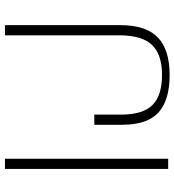

<svg xmlns="http://www.w3.org/2000/svg" viewBox="16 -732 721 794"><g transform="rotate(-90 377.0 -334.5)"><path d="M76 0H118V-675H76ZM464.5 6Q569 6 619.8 -43Q670.5 -92 670.5 -198V-675H628.5V-203.5Q628.5 -109 589 -67.2Q549.5 -25.5 464.5 -25.5Q379 -25.5 339.8 -65.5Q300.5 -105.5 300.5 -195V-305.5H258.5V-190Q258.5 -87 309 -40.5Q359.5 6 464.5 6Z"/></g></svg>

Font: Anybody Thin ExtraLight
Style: Regular
Weight: 250
Version: Version 1.113;gftools[0.9.25]